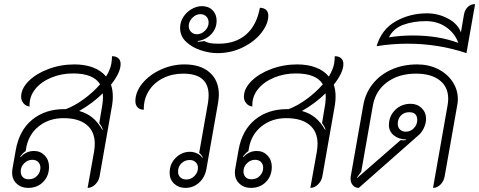

<svg xmlns="http://www.w3.org/2000/svg" viewBox="-20 -907 2336 936"><path d="M521 -494Q530 -469 530 -436Q530 -418 527 -397L466 -50Q462 -25 444.5 -8Q427 9 407 9L439 -170Q442 -190 442 -206Q442 -266 402.5 -298.5Q363 -331 290 -331Q218 -331 168 -290.5Q118 -250 107 -182L105 -170Q94 -164 78 -144L81 -142Q108 -171 146 -171Q177 -171 198 -149Q219 -127 219 -94Q219 -49 190.5 -20Q162 9 117 9Q83 9 61 -12Q39 -33 39 -65Q39 -75 40 -80L57 -176Q74 -272 137 -323.5Q200 -375 293 -375H301Q344 -391 389 -424Q434 -457 468 -496Q436 -549 336 -549Q280 -549 231 -529Q182 -509 153 -474Q124 -439 124 -394V-388Q107 -389 95 -403Q83 -417 83 -435Q83 -475 119.5 -511.5Q156 -548 216 -570.5Q276 -593 343 -593Q394 -593 433.5 -578Q473 -563 497 -534Q518 -568 523 -598Q526 -618 526 -633Q546 -633 557 -623Q568 -613 568 -595Q568 -553 521 -494ZM464 -307 479 -397Q482 -417 482 -434Q482 -446 481 -452Q431 -403 366 -366Q403 -356 430.5 -333.5Q458 -311 479 -274L481 -276Q475 -293 464 -307ZM81 -72Q81 -54 91 -43.5Q101 -33 121 -33Q145 -33 161 -50Q177 -67 177 -89Q177 -106 166.5 -117Q156 -128 137 -128Q115 -128 98 -111Q81 -94 81 -72Z M807 -64Q807 -109 837 -138Q867 -167 906 -167Q924 -167 941 -159Q958 -151 966 -138L969 -139Q962 -153 951 -162L994 -406Q997 -426 997 -443Q997 -548 873 -548Q819 -548 775 -526Q731 -504 706 -465Q681 -426 681 -376V-372Q662 -372 651 -383.5Q640 -395 640 -414Q640 -459 674 -500.5Q708 -542 763.5 -567.5Q819 -593 879 -593Q958 -593 1002.5 -553.5Q1047 -514 1047 -445Q1047 -433 1043 -405L986 -82Q978 -41 950 -16Q922 9 883 9Q851 9 829 -11.5Q807 -32 807 -64ZM945 -89Q945 -105 934 -116Q923 -127 905 -127Q881 -127 864.5 -111Q848 -95 848 -70Q848 -53 859 -42.5Q870 -32 889 -32Q911 -32 928 -49Q945 -66 945 -89Z M858 -771Q858 -801 874.5 -825.5Q891 -850 915.5 -863.5Q940 -877 964 -877Q997 -877 1016.5 -857Q1036 -837 1036 -806Q1036 -768 1010 -740.5Q984 -713 944 -707V-703Q948 -704 958 -704.5Q968 -705 975 -707Q991 -699 1005.5 -696.5Q1020 -694 1047 -694Q1128 -694 1179.5 -738.5Q1231 -783 1247 -869Q1265 -869 1276.5 -859.5Q1288 -850 1288 -831Q1288 -791 1255 -748Q1222 -705 1164.5 -676.5Q1107 -648 1040 -648Q1001 -648 958.5 -662Q916 -676 887 -703.5Q858 -731 858 -771ZM997 -797Q997 -815 986 -826.5Q975 -838 957 -838Q935 -838 917.5 -820Q900 -802 900 -780Q900 -763 911.5 -751.5Q923 -740 940 -740Q962 -740 979.5 -757.5Q997 -775 997 -797Z M1607 -494Q1616 -469 1616 -436Q1616 -418 1613 -397L1552 -50Q1548 -25 1530.5 -8Q1513 9 1493 9L1525 -170Q1528 -190 1528 -206Q1528 -266 1488.5 -298.5Q1449 -331 1376 -331Q1304 -331 1254 -290.5Q1204 -250 1193 -182L1191 -170Q1180 -164 1164 -144L1167 -142Q1194 -171 1232 -171Q1263 -171 1284 -149Q1305 -127 1305 -94Q1305 -49 1276.5 -20Q1248 9 1203 9Q1169 9 1147 -12Q1125 -33 1125 -65Q1125 -75 1126 -80L1143 -176Q1160 -272 1223 -323.5Q1286 -375 1379 -375H1387Q1430 -391 1475 -424Q1520 -457 1554 -496Q1522 -549 1422 -549Q1366 -549 1317 -529Q1268 -509 1239 -474Q1210 -439 1210 -394V-388Q1193 -389 1181 -403Q1169 -417 1169 -435Q1169 -475 1205.5 -511.5Q1242 -548 1302 -570.5Q1362 -593 1429 -593Q1480 -593 1519.5 -578Q1559 -563 1583 -534Q1604 -568 1609 -598Q1612 -618 1612 -633Q1632 -633 1643 -623Q1654 -613 1654 -595Q1654 -553 1607 -494ZM1550 -307 1565 -397Q1568 -417 1568 -434Q1568 -446 1567 -452Q1517 -403 1452 -366Q1489 -356 1516.5 -333.5Q1544 -311 1565 -274L1567 -276Q1561 -293 1550 -307ZM1167 -72Q1167 -54 1177 -43.5Q1187 -33 1207 -33Q1231 -33 1247 -50Q1263 -67 1263 -89Q1263 -106 1252.5 -117Q1242 -128 1223 -128Q1201 -128 1184 -111Q1167 -94 1167 -72Z M1689 -37Q1689 -44 1690 -48L1751 -394Q1761 -453 1797.5 -498.5Q1834 -544 1890 -568.5Q1946 -593 2014 -593Q2070 -593 2115 -570.5Q2160 -548 2186 -509Q2212 -470 2212 -423Q2212 -409 2209 -394L2148 -49Q2144 -24 2127.5 -7.5Q2111 9 2091 9L2162 -394Q2165 -411 2165 -425Q2165 -483 2123.5 -515.5Q2082 -548 2008 -548Q1924 -548 1867.5 -506.5Q1811 -465 1798 -394L1741 -70L1720 -41L1721 -39L1933 -224Q1937 -223 1945 -223Q1954 -223 1960 -224V-227Q1923 -228 1899.5 -247.5Q1876 -267 1876 -297Q1876 -341 1906.5 -371Q1937 -401 1982 -401Q2014 -401 2035.5 -380Q2057 -359 2057 -328Q2057 -307 2047.5 -285.5Q2038 -264 2024 -251L1729 9Q1711 9 1700 -4Q1689 -17 1689 -37ZM2014 -322Q2014 -360 1975 -360Q1950 -360 1934.5 -344Q1919 -328 1919 -302Q1919 -286 1930 -275.5Q1941 -265 1958 -265Q1981 -265 1997.5 -282Q2014 -299 2014 -322Z M2062 -842Q2116 -842 2164 -816.5Q2212 -791 2227 -749L2242 -837Q2246 -859 2260.5 -873Q2275 -887 2296 -887L2254 -648Q2117 -694 1967 -694Q1892 -694 1816 -682Q1840 -764 1909 -803Q1978 -842 2062 -842ZM1992 -734Q2117 -734 2214 -698Q2199 -743 2156.5 -773.5Q2114 -804 2056 -804Q1996 -804 1947 -786.5Q1898 -769 1876 -725Q1933 -734 1992 -734Z"/></svg>

Font: K2D Thin
Style: Italic
Weight: 100
Italic angle: -10°
Designer: Katatrad Aksorn Co.,Ltd.
Foundry: Cadson Demak Co.,Ltd.
Version: Version 1.000; ttfautohint (v1.6)